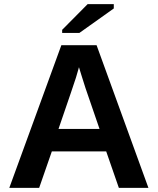

<svg xmlns="http://www.w3.org/2000/svg" viewBox="-20 -906 762 926"><path d="M553.2 0 492.2 -175.8H230L168.9 0H24.9L275.9 -688H445.8L695.8 0ZM360.8 -582 357.9 -571.3Q353 -553.7 346.2 -531.2Q339.4 -508.8 262.2 -284.2H460L392.1 -481.9L371.1 -548.3ZM279.8 -747.1V-762.2L402.8 -886.2H528.8V-865.2L362.8 -747.1Z"/></svg>

Font: Liberation Sans
Style: Bold
Weight: 700
Designer: Steve Matteson
Foundry: Ascender Corporation
Version: Version 2.1.5